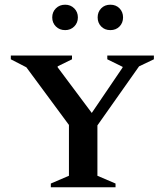

<svg xmlns="http://www.w3.org/2000/svg" viewBox="-20 -796 700 816"><path d="M196 0V-16L273 -49V-265L92 -510L26 -544V-560H286V-544L225 -514V-510L370 -316L501 -509V-512L436 -544V-560H634V-544L571 -514L394 -263V-49L471 -16V0ZM257 -668Q233 -668 217.5 -683.5Q202 -699 202 -722Q202 -745 217.5 -760.5Q233 -776 257 -776Q280 -776 295.5 -760.5Q311 -745 311 -722Q311 -699 295.5 -683.5Q280 -668 257 -668ZM449 -668Q425 -668 410 -683.5Q395 -699 395 -722Q395 -745 410 -760.5Q425 -776 449 -776Q473 -776 488 -760.5Q503 -745 503 -722Q503 -699 488 -683.5Q473 -668 449 -668Z"/></svg>

Font: Spectral SC SemiBold
Style: Regular
Weight: 600
Designer: Jean-Baptiste Levee
Foundry: Production Type
Version: Version 2.001